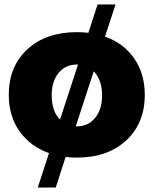

<svg xmlns="http://www.w3.org/2000/svg" viewBox="-20 -694 683 854"><path d="M494 -674 447 -531Q530 -502 577 -434Q624 -366 624 -272Q624 -146 541.5 -69.5Q459 7 322 7Q296 7 272 4L228 140H148L198 -13Q114 -43 66.5 -110.5Q19 -178 19 -272Q19 -399 102 -475Q185 -551 322 -551Q349 -551 373 -548L414 -674ZM210 -270Q210 -199 247 -162L327 -407H322Q271 -407 240.5 -369.5Q210 -332 210 -270ZM317 -132H322Q372 -132 403 -169.5Q434 -207 434 -270Q434 -338 397 -377Z"/></svg>

Font: Montserrat Extra Bold
Style: Regular
Weight: 800
Designer: Julieta Ulanovsky
Foundry: Julieta Ulanovsky
Version: Version 3.001;PS 003.001;hotconv 1.0.70;makeotf.lib2.5.58329